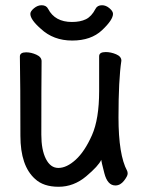

<svg xmlns="http://www.w3.org/2000/svg" viewBox="-20 -690 540 734"><path d="M204 24Q146 24 114 -6Q58 -56 58 -171Q58 -368 56 -474Q56 -490 80 -490Q99 -490 119 -481Q139 -472 139 -456Q138 -368 138 -175Q138 -117 155.5 -82.5Q173 -48 203 -48Q235 -48 269.5 -79.5Q304 -111 331.5 -173Q359 -235 359 -342V-475Q359 -491 384 -491Q404 -491 424 -482.5Q444 -474 444 -458Q433 -385 433 -241Q433 -98 466 -37Q468 -33 468 -26Q468 -17 454 1Q440 19 421 19Q391 19 379 -27.5Q367 -74 367 -79Q357 -56 309.5 -16Q262 24 204 24ZM256 -535Q184 -535 136 -580Q96 -615 96 -637Q96 -647 110 -658.5Q124 -670 139 -670Q157 -670 164 -656Q190 -606 255 -606Q287 -606 308.5 -616.5Q330 -627 345 -656Q352 -670 370 -670Q385 -670 398.5 -658.5Q412 -647 412 -637Q412 -614 370 -574.5Q328 -535 256 -535Z"/></svg>

Font: LXGW WenKai Mono Medium
Style: Regular
Weight: 500
Monospace: yes
Designer: LXGW / Fontworks Inc.
Foundry: LXGW / Fontworks Inc.
Version: Version 1.520; June 14, 2025